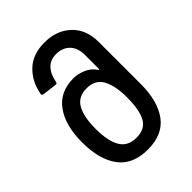

<svg xmlns="http://www.w3.org/2000/svg" viewBox="-207 -812 923 923"><g transform="rotate(-45 255.0 -350.0)"><path d="M50 -240Q50 -355 98 -421.5Q146 -488 239 -488Q269 -488 302 -473.5Q335 -459 351 -432Q353 -429 355 -429.5Q357 -430 357 -433V-529Q357 -576 331 -602.5Q305 -629 261 -629Q222 -629 198.5 -604Q175 -579 167 -535Q166 -525 156 -526L83 -535Q71 -537 74 -547Q87 -618 134.5 -663Q182 -708 261 -708Q344 -708 396 -659Q448 -610 448 -525V-240Q448 -123 399.5 -57.5Q351 8 250 8Q148 8 99 -57.5Q50 -123 50 -240ZM251 -71Q310 -71 333 -113.5Q356 -156 356 -242Q356 -320 331.5 -364.5Q307 -409 249 -409Q192 -409 167 -366Q142 -323 142 -240Q142 -157 167.5 -114Q193 -71 251 -71Z"/></g></svg>

Font: Barlow GEO Medium
Style: Regular
Weight: 500
Designer: Jeremy Tribby
Foundry: Tribby Type
Version: Version 1.408